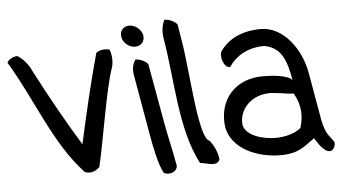

<svg xmlns="http://www.w3.org/2000/svg" viewBox="-113 -705 1539 838"><g transform="rotate(-5 656.5 -286.5)"><path d="M-65 -495C39 -324 101 -127 230 10C259 21 282 7 295 -7C322 -122 356 -347 387 -433C396 -460 392 -493 384 -513C360 -520 338 -514 325 -504C291 -381 259 -245 230 -112C173 -204 102 -330 40 -450C28 -478 5 -505 -19 -520C-41 -520 -58 -508 -65 -495Z M440 -563C444 -538 470 -516 496 -516C523 -516 540 -537 536 -562C531 -588 505 -610 478 -610C452 -610 435 -589 440 -563ZM526 -130C536 -75 550 2 573 44C603 57 631 41 632 18C622 -41 604 -116 594 -172L547 -435C537 -448 514 -460 493 -460C481 -446 475 -420 480 -393Z M623 -542C655 -359 652 -142 734 14C769 18 807 38 820 6C817 -27 801 -57 785 -78C735 -92 725 -391 700 -531L689 -597C679 -610 655 -622 634 -622C623 -603 618 -573 623 -542Z M857 -133C874 -37 984 11 1087 11C1169 11 1193 -18 1239 -50C1255 -27 1260 -13 1286 7C1321 27 1331 -18 1326 -27C1304 -60 1291 -61 1277 -130L1241 -336C1222 -442 1148 -545 1049 -545C964 -545 906 -513 872 -466C856 -447 874 -387 902 -392C930 -434 980 -470 1058 -470C1133 -456 1153 -397 1168 -311C1149 -334 1081 -339 1040 -339C919 -339 842 -253 857 -133ZM933 -137C927 -215 1000 -275 1090 -261C1117 -259 1143 -252 1168 -252C1199 -198 1199 -150 1184 -100C1160 -79 1117 -66 1071 -66C1024 -66 942 -84 933 -137Z"/></g></svg>

Font: Snowfall
Style: OpObl
Weight: 400
Designer: Jasper
Foundry: Cannot Into Space Fonts
Version: Version 0.9